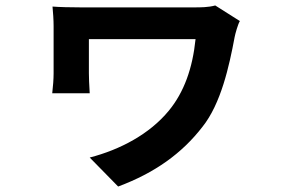

<svg xmlns="http://www.w3.org/2000/svg" viewBox="-20 -580 1040 702"><path d="M857 -503 767 -560C741 -553 715 -553 688 -553C631 -553 307 -553 275 -553C237 -553 198 -554 172 -556C174 -535 176 -507 176 -485C176 -448 176 -346 176 -312C176 -291 174 -265 171 -239H308C306 -266 305 -301 305 -312C305 -346 305 -412 305 -437C362 -437 645 -437 695 -437C684 -330 653 -243 597 -175C527 -90 420 -33 308 -4L412 102C546 52 645 -19 720 -116C788 -201 818 -338 838 -445C840 -456 850 -492 857 -503Z"/></svg>

Font: Noto Sans CJK TC
Style: Bold
Weight: 700
Designer: Ryoko NISHIZUKA 西塚涼子 (kana, bopomofo & ideographs); Paul D. Hunt (Latin, Greek & Cyrillic); Sandoll Communications 산돌커뮤니
Foundry: Adobe
Version: Version 2.004;hotconv 1.0.118;makeotfexe 2.5.65603